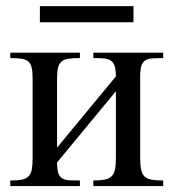

<svg xmlns="http://www.w3.org/2000/svg" viewBox="-20 -624 582 644"><path d="M293 0V-18.6Q316.4 -18.6 331.1 -21.5Q345.7 -24.4 354.2 -32.7Q362.8 -41 365.7 -55.7Q368.7 -70.3 368.7 -93.8V-317.9L171.4 -79.1Q171.4 -56.2 175.5 -43.7Q179.7 -31.2 189 -25.6Q198.2 -20 212.9 -19.3Q227.5 -18.6 248 -18.6V0H14.6V-18.6Q38.6 -18.6 53.2 -21.5Q67.9 -24.4 75.9 -32.7Q84 -41 86.7 -55.7Q89.4 -70.3 89.4 -93.8V-361.8Q89.4 -384.8 85.9 -398.2Q82.5 -411.6 74 -418.5Q65.4 -425.3 51 -427.2Q36.6 -429.2 14.6 -429.2V-447.3H248V-429.2Q226.1 -429.2 211.4 -427.2Q196.8 -425.3 187.7 -418.5Q178.7 -411.6 175 -398.2Q171.4 -384.8 171.4 -361.8V-128.9L368.7 -367.7Q368.7 -390.1 364.5 -402.6Q360.4 -415 351.3 -420.9Q342.3 -426.8 327.9 -428Q313.5 -429.2 293 -429.2V-447.3H527.3V-429.2Q505.9 -429.2 491.2 -428.2Q476.6 -427.2 467.3 -421.4Q458 -415.5 454.1 -403.1Q450.2 -390.6 450.2 -367.7V-93.8Q450.2 -69.8 453.4 -54.9Q456.5 -40 465.1 -32Q473.6 -23.9 488.5 -21.2Q503.4 -18.6 527.3 -18.6V0ZM113.8 -549.3V-603.5H427.7V-549.3Z"/></svg>

Font: Doulos SIL CyrE
Style: Regular
Weight: 400
Designer: Walt Agee, Victor Gaultney, Peter Martin, Debbi Hosken, Becca Hirsbrunner
Foundry: SIL International
Version: Version 5.000